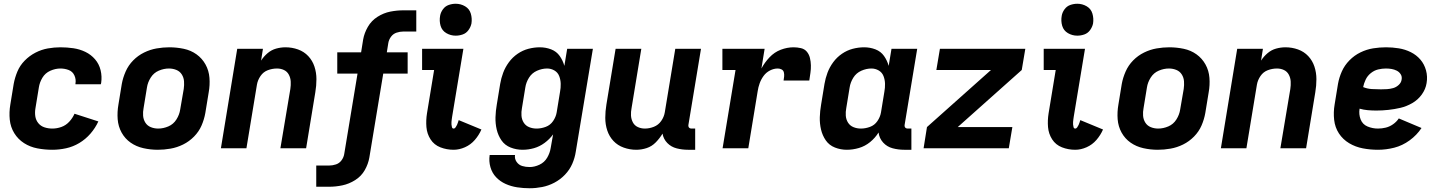

<svg xmlns="http://www.w3.org/2000/svg" viewBox="-20 -790 7672 1023"><path d="M259 8Q295 8 332 0Q369 -8 402.5 -28Q436 -48 462 -78Q488 -108 504 -143L377 -184Q367 -161 349 -141.5Q331 -122 307 -113.5Q283 -105 259 -105Q237 -105 217 -111.5Q197 -118 184 -134Q171 -150 168 -171Q165 -192 169 -214L187 -324Q191 -351 206 -376Q221 -401 248 -413Q275 -425 302 -425Q325 -425 346 -417Q367 -409 376.5 -388Q386 -367 382 -344V-341H517L519 -348Q524 -383 516 -416Q508 -449 486.5 -474Q465 -499 435 -513.5Q405 -528 371 -533Q337 -538 302 -538Q269 -538 235 -532Q201 -526 169 -509.5Q137 -493 111.5 -467Q86 -441 72.5 -408.5Q59 -376 53 -343L35 -233Q28 -192 32 -152.5Q36 -113 56 -80.5Q76 -48 108 -27.5Q140 -7 179 0.5Q218 8 259 8Z M821 8Q854 8 888.5 2Q923 -4 955.5 -20Q988 -36 1014 -62.5Q1040 -89 1054 -121.5Q1068 -154 1074 -188L1092 -298Q1099 -337 1096 -375.5Q1093 -414 1075 -446.5Q1057 -479 1027 -500.5Q997 -522 959 -530Q921 -538 882 -538Q849 -538 814.5 -532Q780 -526 747.5 -510Q715 -494 689.5 -468Q664 -442 649.5 -409Q635 -376 629 -343L611 -233Q604 -193 607 -154.5Q610 -116 628 -83.5Q646 -51 676 -30Q706 -9 744 -0.5Q782 8 821 8ZM823 -105Q802 -105 783.5 -112.5Q765 -120 754.5 -136.5Q744 -153 742.5 -173.5Q741 -194 745 -214L763 -324Q767 -351 783 -376.5Q799 -402 826 -413.5Q853 -425 880 -425Q901 -425 919.5 -417.5Q938 -410 948.5 -393.5Q959 -377 960.5 -357Q962 -337 959 -316L940 -206Q936 -179 920 -153.5Q904 -128 877 -116.5Q850 -105 823 -105Z M1157 0H1293L1349 -339Q1353 -363 1368 -385Q1383 -407 1407 -416Q1431 -425 1456 -425Q1476 -425 1493 -417Q1510 -409 1519 -392Q1528 -375 1529 -355.5Q1530 -336 1527 -316L1474 0H1611L1660 -298Q1666 -333 1666 -368Q1666 -403 1655.5 -435Q1645 -467 1622.5 -491Q1600 -515 1568 -526.5Q1536 -538 1501 -538Q1476 -538 1451 -531Q1426 -524 1405.5 -506.5Q1385 -489 1371 -467L1381 -530H1244Z M1665 205H1734Q1769 205 1804.5 197.5Q1840 190 1872.5 169.5Q1905 149 1923.5 116.5Q1942 84 1948 49L2022 -398H2152V-511H2041L2049 -561Q2052 -579 2063.5 -594.5Q2075 -610 2093 -616Q2111 -622 2129 -622H2198V-735H2129Q2094 -735 2059 -728Q2024 -721 1991.5 -700.5Q1959 -680 1940 -647Q1921 -614 1915 -580L1904 -511H1777V-398H1885L1814 31Q1811 49 1799.5 64.5Q1788 80 1770 86Q1752 92 1734 92H1665Z M2397 8Q2427 8 2457.5 -5.5Q2488 -19 2510 -44.5Q2532 -70 2545 -100L2424 -150Q2422 -144 2420 -137.5Q2418 -131 2415 -124.5Q2412 -118 2407.5 -111.5Q2403 -105 2397 -105Q2390 -105 2388 -112.5Q2386 -120 2385.5 -126.5Q2385 -133 2385.5 -140Q2386 -147 2387 -154Q2388 -161 2389 -168L2449 -530H2229V-417H2293L2255 -186Q2249 -149 2252 -113Q2255 -77 2274 -47.5Q2293 -18 2326.5 -5Q2360 8 2397 8ZM2408 -600Q2427 -600 2445.5 -606.5Q2464 -613 2476 -629.5Q2488 -646 2492 -665Q2496 -692 2488.5 -717.5Q2481 -743 2458 -756.5Q2435 -770 2408 -770Q2389 -770 2370.5 -763.5Q2352 -757 2340 -740.5Q2328 -724 2325 -706Q2320 -678 2327.5 -652.5Q2335 -627 2358 -613.5Q2381 -600 2408 -600Z M2802 213Q2835 213 2868.5 206.5Q2902 200 2933.5 183.5Q2965 167 2990 141Q3015 115 3029 83Q3043 51 3048 17L3139 -530H3002L2987 -439Q2979 -468 2962 -492Q2945 -516 2916.5 -527Q2888 -538 2856 -538Q2826 -538 2795.5 -530Q2765 -522 2738 -503.5Q2711 -485 2691.5 -458.5Q2672 -432 2661 -402.5Q2650 -373 2645 -343L2627 -233Q2621 -199 2620 -165.5Q2619 -132 2626.5 -100Q2634 -68 2652 -42Q2670 -16 2700.5 -4Q2731 8 2764 8Q2795 8 2825 -0.5Q2855 -9 2881.5 -28.5Q2908 -48 2927 -74L2914 -1Q2910 25 2895.5 50Q2881 75 2854.5 87.5Q2828 100 2802 100Q2781 100 2762.5 94.5Q2744 89 2732.5 72.5Q2721 56 2724 36H2589Q2584 69 2593 100.5Q2602 132 2623.5 154.5Q2645 177 2674 190Q2703 203 2735.5 208Q2768 213 2802 213ZM2839 -105Q2818 -105 2799.5 -112.5Q2781 -120 2770.5 -136.5Q2760 -153 2758.5 -173.5Q2757 -194 2761 -214L2779 -324Q2783 -351 2798.5 -376Q2814 -401 2841 -413Q2868 -425 2895 -425Q2916 -425 2934 -414.5Q2952 -404 2959.5 -384.5Q2967 -365 2967.5 -343.5Q2968 -322 2964 -301L2946 -191Q2942 -167 2927 -145Q2912 -123 2887.5 -114Q2863 -105 2839 -105Z M3370 8Q3398 8 3425.5 -1Q3453 -10 3474 -31.5Q3495 -53 3510 -78Q3515 -49 3535.5 -28Q3556 -7 3585.5 0.5Q3615 8 3646 8H3684V-105H3664Q3659 -105 3654.5 -107.5Q3650 -110 3648.5 -115Q3647 -120 3648 -125L3715 -530H3578L3522 -191Q3518 -167 3503 -145.5Q3488 -124 3464 -114.5Q3440 -105 3416 -105Q3396 -105 3378.5 -113Q3361 -121 3352 -138Q3343 -155 3342 -174.5Q3341 -194 3345 -214L3397 -530H3260L3211 -233Q3205 -197 3205 -162Q3205 -127 3215.5 -95Q3226 -63 3248.5 -39Q3271 -15 3303.5 -3.5Q3336 8 3370 8Z M3830 0H3967L4017 -304Q4020 -325 4027.5 -346Q4035 -367 4048.5 -385.5Q4062 -404 4082.5 -414.5Q4103 -425 4124 -425Q4135 -425 4144.5 -420Q4154 -415 4156.5 -404.5Q4159 -394 4158 -383Q4157 -372 4155 -361H4292Q4295 -381 4298 -401.5Q4301 -422 4300.5 -442Q4300 -462 4295.5 -481Q4291 -500 4279 -514.5Q4267 -529 4247.5 -533.5Q4228 -538 4208 -538Q4174 -538 4140 -525Q4106 -512 4080 -484.5Q4054 -457 4037 -425L4054 -530H3829V-417H3899Z M4492 8Q4524 8 4556.5 -1.5Q4589 -11 4616 -33Q4643 -55 4661 -84Q4665 -53 4685.5 -30.5Q4706 -8 4736 0Q4766 8 4798 8H4836V-105H4816Q4811 -105 4806.5 -107.5Q4802 -110 4800.5 -115Q4799 -120 4800 -125L4867 -530H4730L4715 -439Q4707 -468 4690 -492Q4673 -516 4644.5 -527Q4616 -538 4584 -538Q4554 -538 4523.5 -530Q4493 -522 4466 -503.5Q4439 -485 4419.5 -458.5Q4400 -432 4389 -402.5Q4378 -373 4373 -343L4355 -233Q4349 -199 4348 -165.5Q4347 -132 4354.5 -100Q4362 -68 4380 -42Q4398 -16 4428.5 -4Q4459 8 4492 8ZM4567 -105Q4546 -105 4527.5 -112.5Q4509 -120 4498.5 -136.5Q4488 -153 4486.5 -173.5Q4485 -194 4489 -214L4507 -324Q4511 -351 4526.5 -376Q4542 -401 4569 -413Q4596 -425 4623 -425Q4644 -425 4662 -414.5Q4680 -404 4687.5 -384.5Q4695 -365 4695.5 -343.5Q4696 -322 4692 -301L4674 -191Q4670 -167 4655 -145Q4640 -123 4615.5 -114Q4591 -105 4567 -105Z M4901 0H5355L5374 -113H5083L5424 -417L5443 -530H4988L4969 -417H5260L4919 -113Z M5709 8Q5739 8 5769.5 -5.5Q5800 -19 5822 -44.5Q5844 -70 5857 -100L5736 -150Q5734 -144 5732 -137.5Q5730 -131 5727 -124.5Q5724 -118 5719.5 -111.5Q5715 -105 5709 -105Q5702 -105 5700 -112.5Q5698 -120 5697.5 -126.5Q5697 -133 5697.5 -140Q5698 -147 5699 -154Q5700 -161 5701 -168L5761 -530H5541V-417H5605L5567 -186Q5561 -149 5564 -113Q5567 -77 5586 -47.5Q5605 -18 5638.5 -5Q5672 8 5709 8ZM5720 -600Q5739 -600 5757.5 -606.5Q5776 -613 5788 -629.5Q5800 -646 5804 -665Q5808 -692 5800.5 -717.5Q5793 -743 5770 -756.5Q5747 -770 5720 -770Q5701 -770 5682.5 -763.5Q5664 -757 5652 -740.5Q5640 -724 5637 -706Q5632 -678 5639.5 -652.5Q5647 -627 5670 -613.5Q5693 -600 5720 -600Z M6149 8Q6182 8 6216.5 2Q6251 -4 6283.5 -20Q6316 -36 6342 -62.5Q6368 -89 6382 -121.5Q6396 -154 6402 -188L6420 -298Q6427 -337 6424 -375.5Q6421 -414 6403 -446.5Q6385 -479 6355 -500.5Q6325 -522 6287 -530Q6249 -538 6210 -538Q6177 -538 6142.5 -532Q6108 -526 6075.5 -510Q6043 -494 6017.5 -468Q5992 -442 5977.5 -409Q5963 -376 5957 -343L5939 -233Q5932 -193 5935 -154.5Q5938 -116 5956 -83.5Q5974 -51 6004 -30Q6034 -9 6072 -0.5Q6110 8 6149 8ZM6151 -105Q6130 -105 6111.5 -112.5Q6093 -120 6082.5 -136.5Q6072 -153 6070.5 -173.5Q6069 -194 6073 -214L6091 -324Q6095 -351 6111 -376.5Q6127 -402 6154 -413.5Q6181 -425 6208 -425Q6229 -425 6247.5 -417.5Q6266 -410 6276.5 -393.5Q6287 -377 6288.5 -357Q6290 -337 6287 -316L6268 -206Q6264 -179 6248 -153.5Q6232 -128 6205 -116.5Q6178 -105 6151 -105Z M6485 0H6621L6677 -339Q6681 -363 6696 -385Q6711 -407 6735 -416Q6759 -425 6784 -425Q6804 -425 6821 -417Q6838 -409 6847 -392Q6856 -375 6857 -355.5Q6858 -336 6855 -316L6802 0H6939L6988 -298Q6994 -333 6994 -368Q6994 -403 6983.5 -435Q6973 -467 6950.5 -491Q6928 -515 6896 -526.5Q6864 -538 6829 -538Q6804 -538 6779 -531Q6754 -524 6733.5 -506.5Q6713 -489 6699 -467L6709 -530H6572Z M7322 8Q7365 8 7408.5 -3Q7452 -14 7490.5 -42Q7529 -70 7554 -108L7433 -159Q7421 -141 7402.5 -128Q7384 -115 7363.5 -110Q7343 -105 7322 -105Q7293 -105 7266.5 -116Q7240 -127 7229.5 -154Q7219 -181 7224 -211Q7245 -205 7267.5 -203Q7290 -201 7313 -201H7314Q7345 -201 7377.5 -204.5Q7410 -208 7442 -215.5Q7474 -223 7504.5 -240.5Q7535 -258 7555.5 -286.5Q7576 -315 7581 -347Q7587 -382 7578 -415Q7569 -448 7548 -472.5Q7527 -497 7497 -512Q7467 -527 7433 -532.5Q7399 -538 7365 -538Q7331 -538 7296.5 -532.5Q7262 -527 7229 -511Q7196 -495 7170 -468.5Q7144 -442 7129.5 -409.5Q7115 -377 7109 -343L7091 -233Q7084 -192 7088.5 -151.5Q7093 -111 7114 -79Q7135 -47 7168.5 -27Q7202 -7 7241.5 0.5Q7281 8 7322 8ZM7338 -314Q7313 -314 7289 -315.5Q7265 -317 7243 -326Q7247 -346 7256.5 -366Q7266 -386 7284 -400.5Q7302 -415 7323 -420Q7344 -425 7364 -425Q7380 -425 7394.5 -422.5Q7409 -420 7422 -413.5Q7435 -407 7443 -394.5Q7451 -382 7448 -366Q7446 -350 7432.5 -337.5Q7419 -325 7402.5 -320.5Q7386 -316 7370 -315Q7354 -314 7338 -314Z"/></svg>

Font: Iosevka Sparkle Extrabold
Style: Italic
Weight: 800
Italic angle: -9°
Designer: Belleve Invis
Foundry: Belleve Invis
Version: Version 4.5.0; ttfautohint (v1.8.3)